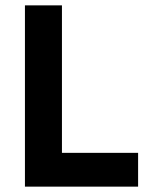

<svg xmlns="http://www.w3.org/2000/svg" viewBox="-20 -696 546 716"><path d="M73 0H495V-126H211V-676H73Z"/></svg>

Font: Fog Sans
Style: Bold
Weight: 700
Foundry: Intel Corporation
Version: Version 1.00